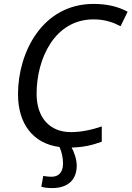

<svg xmlns="http://www.w3.org/2000/svg" viewBox="-20 -744 672 981"><path d="M72 -263C72 -110 150 -10 284 7C296 34 302 63 302 92C302 140 276 159 244 159C223 159 212 156 201 155L191 210C204 214 222 217 246 217C331 217 372 171 372 102C372 68 358 32 346 10C410 8 453 -3 500 -20V-98C449 -81 397 -69 342 -69C233 -69 167 -144 167 -265C167 -444 259 -645 458 -645C517 -645 560 -629 596 -610L632 -684C583 -711 525 -724 458 -724C197 -724 72 -477 72 -263Z"/></svg>

Font: BC Sans
Style: Italic
Weight: 400
Italic angle: -12°
Designer: Monotype Design Team
Designer: Province of B.C.
Foundry: Monotype Imaging Inc.
Version: Version 2.000;GOOG;noto-source:20170915:90ef993387c0